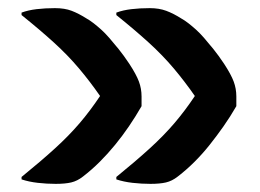

<svg xmlns="http://www.w3.org/2000/svg" viewBox="-20 -536 640 472"><path d="M266 -499V-505Q282 -511 303 -513.5Q324 -516 348 -516Q371 -516 388.5 -509.5Q406 -503 425 -491Q434 -486 443 -479Q452 -472 461.5 -463.5Q471 -455 481.5 -443Q492 -431 504.5 -415.5Q517 -400 531 -379Q548 -353 554.5 -335.5Q561 -318 561 -299Q561 -293 561 -287Q561 -281 561 -275Q546 -249 529.5 -225.5Q513 -202 495.5 -180Q478 -158 458.5 -138.5Q439 -119 417 -102Q403 -91 388 -87.5Q373 -84 350 -84Q328 -84 306 -86.5Q284 -89 266 -95V-101Q314 -140 348.5 -171.5Q383 -203 409 -233.5Q435 -264 459 -300Q434 -336 407 -368Q380 -400 346 -431Q312 -462 266 -499ZM33 -499V-505Q49 -511 70 -513.5Q91 -516 115 -516Q139 -516 156 -509.5Q173 -503 192 -491Q201 -486 210 -479Q219 -472 228.5 -463.5Q238 -455 248.5 -443Q259 -431 271.5 -415.5Q284 -400 298 -379Q315 -353 321.5 -335.5Q328 -318 328 -299Q328 -293 328 -287Q328 -281 328 -275Q313 -249 297 -225.5Q281 -202 263 -180Q245 -158 225.5 -138.5Q206 -119 184 -102Q170 -91 155 -87.5Q140 -84 117 -84Q95 -84 73 -86.5Q51 -89 33 -95V-101Q81 -140 115.5 -171.5Q150 -203 176 -233.5Q202 -264 226 -300Q201 -336 174 -368Q147 -400 113 -431Q79 -462 33 -499Z"/></svg>

Font: Recursive Casual SemiBold
Style: Regular
Weight: 600
Version: Version 1.047